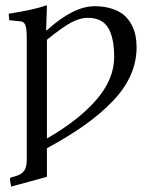

<svg xmlns="http://www.w3.org/2000/svg" viewBox="-20 -462 560 711"><path d="M305.2 -396Q275.9 -396 242.9 -378.2Q210 -360.4 153.8 -314.9V50.8Q270.5 -16.1 336.7 -92.3Q402.8 -168.5 402.8 -251Q402.8 -322.3 380.4 -359.1Q357.9 -396 305.2 -396ZM79.1 -320.8Q79.1 -356 74 -368.9Q68.8 -381.8 57.1 -382.8L14.2 -387.2L12.2 -411.1Q112.8 -427.2 149.9 -441.9Q153.8 -441.9 153.8 -439L150.9 -350.1H153.8Q252 -439 330.1 -439Q366.2 -439 394 -429.9Q421.9 -420.9 439 -406.2Q456.1 -391.6 466.8 -371.3Q477.5 -351.1 481.7 -330.6Q485.8 -310.1 485.8 -287.1Q485.8 -232.9 463.4 -182.6Q440.9 -132.3 396.2 -86.2Q351.6 -40 292.7 1.7Q233.9 43.5 153.8 86.9V192.9L21 229L17.1 204.1Q15.6 196.3 22 194.8L39.1 189.9Q61 183.6 70.1 169.4Q79.1 155.3 79.1 129.9Z"/></svg>

Font: Linux Libertine G
Style: Regular
Weight: 400
Designer: Philipp H. Poll
Foundry: Philipp H. Poll
Version: Version 4.7.5